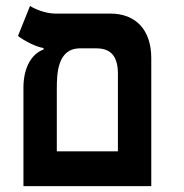

<svg xmlns="http://www.w3.org/2000/svg" viewBox="-20 -632 626 652"><path d="M59.6 0H493.7V-434.6C493.7 -530.3 441.4 -585.9 354.5 -585.9H167.5C133.8 -585.9 96.7 -602.1 82 -611.8L41 -509.8C62.5 -493.7 99.6 -473.6 127.9 -468.8V-463.9C88.9 -449.7 61 -406.2 59.6 -338.4ZM252 -467.8H307.6C356.4 -467.8 380.4 -440.4 380.4 -381.8V-118.2H172.9V-329.1C172.9 -382.3 174.8 -467.8 252 -467.8Z"/></svg>

Font: Cascadia Mono SemiBold
Style: Regular
Weight: 600
Monospace: yes
Designer: Aaron Bell
Foundry: Saja Typeworks
Version: Version 2404.023